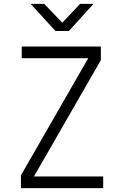

<svg xmlns="http://www.w3.org/2000/svg" viewBox="-20 -970 640 990"><path d="M266 -810H335L462 -950H393L301 -853L208 -950H138ZM88 0H512V-60H155L500 -660V-730H92V-670H435L88 -66Z"/></svg>

Font: JetBrains Mono ExtraLight
Style: Regular
Weight: 240
Monospace: yes
Designer: Philipp Nurullin, Konstantin Bulenkov
Foundry: JetBrains
Version: Version 2.305